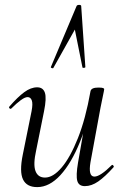

<svg xmlns="http://www.w3.org/2000/svg" viewBox="-20 -752 505 785"><path d="M312 -727 329 -478Q329 -475 323 -474.5Q317 -474 317 -477L286 -631L198 -474Q197 -472 192 -473.5Q187 -475 188 -478L293 -727Q295 -732 303.5 -732Q312 -732 312 -727ZM132 13Q89 13 74 -18.5Q59 -50 73 -119L109 -297Q115 -328 110 -341.5Q105 -355 93 -355Q82 -355 65 -342.5Q48 -330 27 -309Q23 -305 19 -309Q15 -313 19 -317Q52 -355 79 -375Q106 -395 132 -395Q156 -395 163.5 -373Q171 -351 160 -297L128 -138Q115 -80 125 -53Q135 -26 164 -26Q197 -26 232 -67Q267 -108 298.5 -187Q330 -266 350 -379L363 -378Q343 -261 307.5 -173Q272 -85 227 -36Q182 13 132 13ZM327 9Q302 9 296 -12.5Q290 -34 299 -87L350 -379Q353 -394 382 -394Q397 -394 401.5 -392Q406 -390 406 -388Q406 -384 401 -361Q396 -338 391 -312L350 -89Q340 -30 366 -30Q378 -30 396 -42Q414 -54 436 -76Q439 -80 443 -75.5Q447 -71 444 -68Q409 -29 381.5 -10Q354 9 327 9Z"/></svg>

Font: Cormorant
Style: Italic
Weight: 400
Italic angle: -10°
Designer: Christian Thalmann (Catharsis Fonts)
Foundry: Catharsis Fonts
Version: Version 4.000